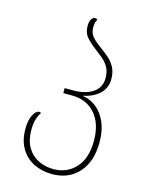

<svg xmlns="http://www.w3.org/2000/svg" viewBox="-117 -843 710 925"><g transform="rotate(15 237.5 -380.0)"><path d="M234 10Q184 10 143 -10Q102 -30 78 -70Q54 -110 54 -168Q54 -212 68 -238Q82 -264 98 -264Q103 -264 107 -260Q96 -245 89.5 -223Q83 -201 83 -171Q83 -118 103.5 -83.5Q124 -49 158.5 -32Q193 -15 234 -15Q301 -15 344.5 -62Q388 -109 388 -197Q388 -283 345 -332Q302 -381 228 -381H186V-406H229Q289 -406 326.5 -431Q364 -456 364 -504Q364 -535 352 -556.5Q340 -578 321 -594Q302 -610 282 -625Q256 -644 235.5 -666.5Q215 -689 215 -726Q215 -743 222 -756.5Q229 -770 241 -770Q249 -770 253 -765Q243 -751 243 -724Q243 -696 260 -677Q277 -658 300 -642Q321 -627 342.5 -609Q364 -591 378 -566.5Q392 -542 392 -505Q392 -461 361 -432Q330 -403 282 -394V-392Q318 -387 348.5 -363Q379 -339 397.5 -297Q416 -255 416 -197Q416 -100 366 -45Q316 10 234 10Z"/></g></svg>

Font: Noto Serif Georgian SemiCondensed Thin
Style: Regular
Weight: 100
Width: 4
Designer: Monotype Design Team, Akaki Razmadze
Foundry: Google LLC
Version: Version 2.003; ttfautohint (v1.8.4.7-5d5b)